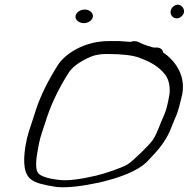

<svg xmlns="http://www.w3.org/2000/svg" viewBox="-20 -802 804 818"><path d="M753 -731.9C772.9 -749.1 761 -767.8 757.4 -772.1C745.8 -786.1 729.6 -784 718.3 -774.3C706.9 -764.5 701.6 -746.5 712.6 -733.4C722.2 -722 738.9 -719.7 753 -731.9ZM362.7 -711.3C377.3 -721.5 381.1 -739 367.3 -751.7C353.4 -764.4 330.6 -763.8 315.8 -753.8C300.8 -743.7 295.7 -725.7 310.4 -712.8C324.8 -700.3 348 -700.9 362.7 -711.3ZM702.4 -403C695.7 -361.3 687.5 -329.9 679.7 -313.2C660.9 -273 651.5 -237.3 631.2 -206C617.6 -185.1 543.7 -113.3 522.7 -101.1C497.7 -86.5 427.8 -62.7 388.2 -53.4C320.2 -37.5 269.5 -31.8 237.6 -34.9C175.5 -41.3 148.8 -54 141.1 -67L140.9 -67.3L140.7 -67.6C134 -77.3 131.2 -102 137.6 -142.9C148.8 -213.4 153.8 -222.2 171.5 -275.6C193.2 -347.7 226.4 -421 275.5 -496.5C292.2 -519.6 321.9 -541 366.8 -560.3C384.4 -567.8 406.8 -572 434.9 -572C499.9 -572 545.8 -566.3 571.9 -556.6C620.6 -538.6 656.3 -519.8 685 -482.2C699.1 -461.7 704.9 -436.8 702.4 -403ZM635.5 -599.6C634.1 -599.6 632.6 -599.8 630.9 -600.3C612.9 -605.6 606.9 -606.6 586.1 -615.4L568.7 -623.7L568 -623.9C558.5 -627.3 548 -627.8 536 -623.6C525.8 -624.7 509.4 -625.9 487.5 -627L487 -627H443.6C338.3 -627 256.2 -572 226.2 -524.3C183.9 -457.2 153.3 -395 134.3 -337.7C119.4 -292.5 108.9 -260.4 102.9 -241.4C96.7 -221.8 91.9 -201.2 88.4 -179.5C76.9 -106.6 82.6 -56.1 116.3 -34.8C132.2 -23.1 164.5 -13.7 222.8 -5.2L223.4 -5.1L223.9 -5.1C269 -1.5 328.5 -8.4 405.1 -24.8C498.7 -47 566.8 -75 604.7 -111.2C615.1 -122.4 625.1 -133.1 634.7 -143.3C669.6 -180.4 694.4 -218 708.8 -256.1C727.6 -305.8 735.3 -309.2 751.9 -381.8C779.7 -474.2 726 -545 675 -578.2C673.9 -591.1 662.8 -599.6 645.9 -599.6Z"/></svg>

Font: MewTooHand
Style: BdWideIta
Weight: 400
Designer: Mew Too, Robert Jablonski
Version: Version 0.77